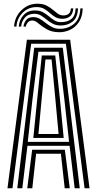

<svg xmlns="http://www.w3.org/2000/svg" viewBox="-20 -1014 522 1034"><path d="M20.2 0 124.8 -800H357.8L462.2 0H435.5L334.8 -778.5H147.8L47 0ZM73 0 164.2 -756.8H318.2L409.5 0H382.2L354.8 -228.8H127.8L100.2 0ZM129.5 -250H352L326.5 -480.2L295.5 -735.5H187L155 -480.2ZM159.5 -271.2 180.5 -480.2 205 -715.2H277.5L302.8 -480.2L323 -271.2ZM187 -292.5H295.5L278.2 -480.2L257.8 -693.8H224.8L204.2 -480.2ZM126.8 0 153.2 -207.5H329.2L355.8 0H328.5L308 -186.2H174.5L154 0ZM55.8 -870.8Q59.2 -924 96.1 -959.4Q133 -994.8 184.2 -994Q211.8 -993.5 230.5 -984Q249.2 -974.5 263.5 -962.2Q277.8 -950 290.9 -940.6Q304 -931.2 319.8 -931Q336.2 -930.5 347.9 -937.9Q359.5 -945.2 362 -968.8H374.5Q372.5 -937.5 355.5 -924.9Q338.5 -912.2 314.2 -912.8Q292.2 -913.2 276.9 -922.6Q261.5 -932 248 -944.2Q234.5 -956.5 218.5 -966Q202.5 -975.5 179.5 -975.8Q134 -976.8 102.8 -946.1Q71.5 -915.5 68.5 -870.8ZM81.2 -870.8Q83.5 -906.8 106.8 -932.6Q130 -958.5 170.2 -957.8Q194.2 -957.5 211.5 -948Q228.8 -938.5 243.1 -926.2Q257.5 -914 272.6 -904.5Q287.8 -895 307.5 -894.8Q341.2 -894.2 363.5 -911Q385.8 -927.8 387.2 -968.8H400Q398.2 -919.2 370.9 -897.6Q343.5 -876 305.2 -876.8Q281.5 -877 263.9 -886.5Q246.2 -896 231.4 -908.2Q216.5 -920.5 201.4 -929.9Q186.2 -939.2 167.5 -939.8Q132.2 -940.2 114 -919.1Q95.8 -898 93.8 -870.8ZM106.5 -870.8Q108 -889.2 120.5 -905.8Q133 -922.2 162.2 -921.8Q180 -921.2 195.5 -911.9Q211 -902.5 226.5 -890.1Q242 -877.8 260 -868.4Q278 -859 300.8 -858.8Q343.8 -858 377.1 -884.2Q410.5 -910.5 412.8 -968.8H425.5Q423.8 -924 405.1 -895.5Q386.5 -867 357.8 -853.5Q329 -840 297.5 -840.5Q258.8 -841 232 -856.5Q205.2 -872 187.2 -887.6Q169.2 -903.2 156.5 -903.5Q138.2 -904.2 129 -892.5Q119.8 -880.8 119.2 -870.8Z"/></svg>

Font: Big Shoulders Inline Text ExtraBold
Style: Regular
Weight: 800
Designer: Patric King
Foundry: XO Type Co
Version: Version 1.000